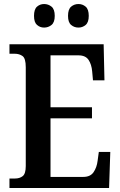

<svg xmlns="http://www.w3.org/2000/svg" viewBox="-20 -934 597 954"><path d="M27 0V-47H54Q78 -47 93 -59Q108 -71 108 -109V-600Q108 -644 92 -655.5Q76 -667 53 -667H27V-714H495L499 -535H442L438 -579Q435 -614 420 -636.5Q405 -659 370 -659H231V-401H437V-346H231V-55H394Q429 -55 445 -78.5Q461 -102 465 -135L471 -179H528L522 0ZM370 -797Q349 -797 333.5 -810Q318 -823 318 -855Q318 -888 333.5 -901Q349 -914 370 -914Q390 -914 405.5 -901Q421 -888 421 -855Q421 -823 405.5 -810Q390 -797 370 -797ZM199 -797Q179 -797 164 -810Q149 -823 149 -855Q149 -888 164 -901Q179 -914 199 -914Q220 -914 236 -901Q252 -888 252 -855Q252 -823 236 -810Q220 -797 199 -797Z"/></svg>

Font: Noto Serif Condensed SemiBold
Style: Regular
Weight: 600
Width: 3
Designer: Monotype Design Team
Foundry: Monotype Imaging Inc.
Version: Version 2.013